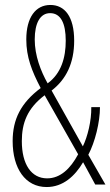

<svg xmlns="http://www.w3.org/2000/svg" viewBox="-20 -744 445 774"><path d="M183 -724C123 -724 86 -673 86 -585C86 -514 108 -458 144 -389C64 -329 31 -263 31 -175C31 -65 82 10 168 10C234 10 282 -34 315 -90L364 0H405L336 -120C363 -171 383 -251 383 -312H348C349 -257 333 -193 314 -154L188 -379C247 -424 279 -490 279 -580C279 -677 241 -724 183 -724ZM182 -691C225 -691 245 -650 245 -580C245 -512 227 -448 172 -408C144 -458 120 -520 120 -585C120 -651 142 -691 182 -691ZM160 -360 295 -122C264 -64 223 -25 170 -25C106 -25 68 -82 68 -175C68 -248 90 -307 160 -360Z"/></svg>

Font: Noto Sans Sinhala ExtraCondensed ExtraLight
Style: Regular
Weight: 200
Width: 2
Designer: Jelle Bosma - Monotype Design Team
Foundry: Monotype Imaging Inc.
Version: Version 2.006